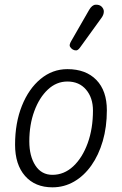

<svg xmlns="http://www.w3.org/2000/svg" viewBox="-20 -799 521 822"><path d="M204.5 3Q130 3 87.2 -45.8Q44.5 -94.5 44.5 -179.5Q44.5 -273 73.8 -346Q103 -419 153.8 -461Q204.5 -503 268.5 -503Q347.5 -503 392.5 -456.8Q437.5 -410.5 437.5 -327Q437.5 -255.5 420 -195.2Q402.5 -135 371 -90.5Q339.5 -46 297 -21.5Q254.5 3 204.5 3ZM105.5 -194Q105.5 -130.5 131.5 -90.5Q157.5 -50.5 204.5 -50.5Q254.5 -50.5 293.8 -87.2Q333 -124 355.5 -186.2Q378 -248.5 378 -325.5Q378 -380.5 348.5 -415.2Q319 -450 268.5 -450Q221.5 -450 184.8 -415.5Q148 -381 126.8 -323Q105.5 -265 105.5 -194ZM291.5 -587Q283.5 -592 279.5 -599.5Q275.5 -607 284.5 -622.5L361.5 -756.5Q374 -778 389.2 -778.8Q404.5 -779.5 413.5 -772Q425 -761.5 424.5 -748.8Q424 -736 415.5 -724L323 -596Q314 -583.5 306.2 -583.2Q298.5 -583 291.5 -587Z"/></svg>

Font: Edu VIC WA NT Hand Pre
Style: Regular
Weight: 400
Designer: Tina and Corey Anderson, Eben Sorkin, Mirko Velimirovic
Foundry: Google for Education
Version: Version 1.000